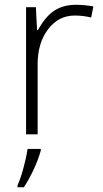

<svg xmlns="http://www.w3.org/2000/svg" viewBox="-20 -561 429 802"><path d="M53.2 212.9Q65.4 186.5 77.6 142.1Q89.8 97.7 95.2 61H150.4V67.9Q139.2 107.9 119.4 149.7Q99.6 191.4 79.6 221.2H53.2ZM297.9 -541Q331.5 -541 370.1 -534.2L360.8 -487.8Q327.6 -496.1 292 -496.1Q224.1 -496.1 180.7 -438.5Q137.2 -380.9 137.2 -293V0H88.9V-530.8H129.9L134.8 -435.1H138.2Q170.9 -493.7 208 -517.3Q245.1 -541 297.9 -541Z"/></svg>

Font: Zoram GWebM Light
Style: Regular
Weight: 300
Foundry: Ascender Corporation
Version: Version 1.000